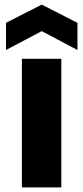

<svg xmlns="http://www.w3.org/2000/svg" viewBox="-20 -813 361 833"><path d="M75 -558C75 -558 75 0 75 0C75 0 246 0 246 0C246 0 246 -558 246 -558C246 -558 75 -558 75 -558ZM316 -596C316 -596 316 -714 316 -714C316 -714 161 -793 161 -793C161 -793 6 -714 6 -714C6 -714 6 -596 6 -596C6 -596 161 -678 161 -678C161 -678 316 -596 316 -596Z"/></svg>

Font: Girnar Poppins
Style: Bold
Weight: 500
Designer: Ninad Kale (Devanagari), Jonny Pinhorn (Latin)
Foundry: Indian Type Foundry
Version: ""